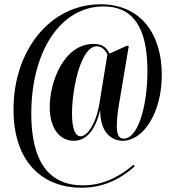

<svg xmlns="http://www.w3.org/2000/svg" viewBox="-20 -734 807 896"><path d="M360 142C451 142 531 111 608 43L604 34C524 102 447 131 367 131C208 131 126 20 126 -203C126 -495 263 -704 463 -704C597 -704 668 -612 668 -403C668 -241 625 -87 557 -87C537 -87 525 -102 525 -148C525 -190 534 -242 539 -269L581 -520H571L491 -484C478 -510 461 -529 417 -529C278 -529 212 -353 212 -234C212 -131 262 -77 324 -77C378 -77 422 -118 447 -218H448C448 -107 508 -77 553 -77C646 -77 735 -203 735 -385C735 -575 637 -714 449 -714C215 -714 43 -500 43 -223C43 24 180 142 360 142ZM356 -98C331 -98 316 -134 316 -204C316 -318 356 -518 432 -518C457 -518 476 -495 481 -479L444 -251C428 -154 386 -98 356 -98Z"/></svg>

Font: Noto Serif Display ExtraCondensed Black
Style: Regular
Weight: 900
Width: 2
Designer: Monotype Design Team
Foundry: Monotype Imaging Inc.
Version: Version 2.009